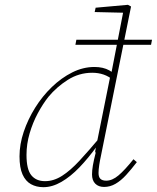

<svg xmlns="http://www.w3.org/2000/svg" viewBox="-20 -765 651 797"><path d="M160 12Q131 12 108.5 -0.5Q86 -13 73.5 -41Q61 -69 61 -116Q61 -166 78.5 -218Q96 -270 126 -318Q156 -366 195.5 -404Q235 -442 280 -464.5Q325 -487 372 -487Q390 -487 405.5 -483.5Q421 -480 433.5 -473Q446 -466 456 -457L452 -431Q432 -448 410 -455.5Q388 -463 363 -463Q308 -463 261.5 -433.5Q215 -404 181 -363Q158 -334 137 -295Q116 -256 103 -211.5Q90 -167 90 -122Q90 -62 110 -37.5Q130 -13 167 -13Q203 -13 237.5 -35Q272 -57 310 -98Q348 -139 395 -195L399 -159H383Q347 -109 310 -70.5Q273 -32 235 -10Q197 12 160 12ZM293 -579 297 -600H611L607 -579ZM412 11Q389 11 375.5 -2.5Q362 -16 362 -41Q362 -57 365.5 -78Q369 -99 377 -130L375 -137L438 -450L441 -455L493 -723L501 -712L373 -715L377 -733L511 -745L524 -738L399 -118Q395 -100 392 -80.5Q389 -61 389 -47Q389 -30 397 -22.5Q405 -15 421 -15Q446 -15 472 -37Q498 -59 534 -104L548 -92Q525 -62 503.5 -38.5Q482 -15 459.5 -2Q437 11 412 11Z"/></svg>

Font: Source Serif 4 ExtraLight
Style: Italic
Weight: 250
Italic angle: -12°
Designer: Frank Grießhammer
Foundry: Adobe Systems Incorporated
Version: Version 4.004;hotconv 1.0.116;makeotfexe 2.5.65601